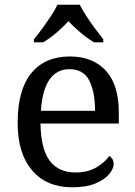

<svg xmlns="http://www.w3.org/2000/svg" viewBox="-20 -786 575 816"><path d="M287 10Q178 10 116.5 -62Q55 -134 55 -264Q55 -404 113 -475Q171 -546 277 -546Q374 -546 429.5 -486Q485 -426 485 -307V-261H152Q154 -152 191.5 -102.5Q229 -53 301 -53Q353 -53 389.5 -74.5Q426 -96 444 -123Q451 -120 457 -111Q463 -102 463 -89Q463 -69 444 -46Q425 -23 386 -6.5Q347 10 287 10ZM384 -315Q384 -395 359.5 -443.5Q335 -492 275 -492Q220 -492 189.5 -446.5Q159 -401 154 -315ZM124 -619Q140 -638 159 -664Q178 -690 196 -717Q214 -744 224 -766H319Q330 -744 347.5 -717Q365 -690 384.5 -664Q404 -638 419 -619V-606H380Q361 -617 341.5 -632Q322 -647 304 -663.5Q286 -680 271 -696Q249 -672 220.5 -647.5Q192 -623 163 -606H124Z"/></svg>

Font: Noto Serif Khojki
Style: Regular
Weight: 400
Designer: Juan Bruce
Version: Version 2.002